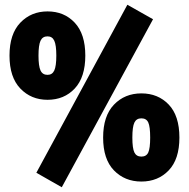

<svg xmlns="http://www.w3.org/2000/svg" viewBox="-20 -744 795 808"><path d="M516 -724 624 -663 240 44 133 -17ZM339 -510Q339 -419 294.5 -371.5Q250 -324 180 -324Q111 -324 65.5 -371.5Q20 -419 20 -510Q20 -601 65.5 -648.5Q111 -696 180 -696Q250 -696 294.5 -648.5Q339 -601 339 -510ZM142 -510Q142 -466 150.5 -447.5Q159 -429 180 -429Q200 -429 208.5 -447.5Q217 -466 217 -510Q217 -554 208.5 -572.5Q200 -591 180 -591Q159 -591 150.5 -572.5Q142 -554 142 -510ZM735 -165Q735 -74 690 -27Q645 20 575 20Q505 20 459.5 -27Q414 -74 414 -165Q414 -256 459.5 -303.5Q505 -351 575 -351Q645 -351 690 -304Q735 -257 735 -165ZM537 -165Q537 -120 545.5 -102.5Q554 -85 575 -85Q596 -85 604 -102.5Q612 -120 612 -165Q612 -211 604 -228.5Q596 -246 575 -246Q554 -246 545.5 -228Q537 -210 537 -165Z"/></svg>

Font: Fira Sans Extra Condensed Black
Style: Regular
Weight: 900
Width: 1
Designer: Carrois Corporate & Edenspiekermann AG
Foundry: Carrois Corporate GbR & Edenspiekermann AG
Version: Version 4.203